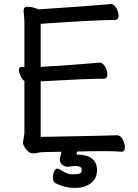

<svg xmlns="http://www.w3.org/2000/svg" viewBox="-20 -738 678 944"><path d="M253 163Q240 155 240 136Q240 120 246 105.5Q252 91 262 91Q269 91 282 100Q309 119 337 119Q365 119 373.5 114.5Q382 110 382 98Q382 78 351 78Q338 78 315 82Q297 82 285.5 71.5Q274 61 274 48Q274 38 283 8Q179 9 168 12.5Q157 16 142 16Q124 16 108.5 -3.5Q93 -23 93 -37L100 -84V-340Q90 -346 81.5 -363.5Q73 -381 73 -393Q73 -410 89 -410L100 -408V-634L96 -685Q96 -705 116 -705Q131 -705 151 -699L171 -692Q453 -711 488 -715Q514 -718 526 -718Q540 -718 551.5 -698.5Q563 -679 563 -662Q563 -640 544 -640Q456 -640 180 -621V-409Q397 -423 433 -427Q459 -430 471 -430Q485 -430 496.5 -410.5Q508 -391 508 -373Q508 -351 489 -351Q404 -351 180 -338V-65Q523 -71 555 -73Q573 -73 583.5 -52Q594 -31 594 -14Q594 8 576 8Q552 5 489 5Q422 5 359 7L356 22H357Q457 22 457 99Q457 139 427 162.5Q397 186 348 186Q299 186 253 163Z"/></svg>

Font: LXGW WenKai Lite Medium
Style: Regular
Weight: 500
Designer: LXGW / Fontworks Inc.
Foundry: LXGW / Fontworks Inc.
Version: Version 1.511; March 25, 2025